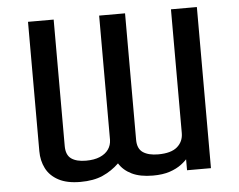

<svg xmlns="http://www.w3.org/2000/svg" viewBox="-51 -773 1052 844"><g transform="rotate(-5 474.5 -350.5)"><path d="M270.5 10.3Q211.4 10.3 174.1 -9.8Q136.7 -29.8 119.4 -64Q102.1 -98.1 102.1 -140.1V-710.9H215.3V-152.8Q215.3 -113.3 238.3 -96.9Q261.2 -80.6 303.2 -80.6Q339.4 -80.6 364.3 -91.1Q389.2 -101.6 402.3 -120.1Q415.5 -138.7 416 -163.1V-710.9H530.3V-152.8Q530.3 -113.3 554.7 -96.9Q579.1 -80.6 621.6 -80.6Q678.7 -80.6 705.8 -104Q732.9 -127.4 732.9 -165V-710.9H847.2V0H741.7V-71.3L752 -60.1Q738.3 -42.5 717 -26.4Q695.8 -10.3 665 0Q634.3 10.3 590.8 10.3Q534.2 10.3 497.6 -7.6Q460.9 -25.4 441.9 -56.6Q409.7 -25.4 369.4 -7.6Q329.1 10.3 270.5 10.3Z"/></g></svg>

Font: Monda Medium
Style: Regular
Weight: 500
Designer: Vernon Adams
Foundry: Vernon Adams
Version: Version 2.200